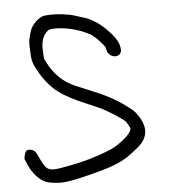

<svg xmlns="http://www.w3.org/2000/svg" viewBox="-49 -680 669 734"><g transform="rotate(-5 286.0 -313.5)"><path d="M426.4 -491.5C423 -511.8 406.5 -533.8 380.7 -559.9C353.8 -587 323.8 -605.5 292.4 -614.4L256.5 -625.5C249.3 -627.8 243.2 -629 234.6 -629.9C209.4 -634.9 180.2 -636.4 150.3 -633.7C125.1 -631.5 97.6 -600.6 91.7 -580.2C85.4 -558.8 79.6 -547.4 81.8 -511.9C84.4 -468.7 80.8 -466.2 105.3 -421.9C118.8 -397.3 135.9 -375.1 156.4 -355.3C202.7 -310.7 283.5 -284.8 337 -259C355.6 -250 408.7 -216.9 423.5 -202.6C432.1 -189.6 438 -176.8 438.5 -173.7C436.8 -161.9 419.5 -140.3 380.2 -114.8C370.8 -107.7 347.4 -97.2 311.6 -84.9C251.3 -64.2 217.2 -58 158.5 -47.4C111 -39.8 102.9 -48.7 84.8 -86.2L74.3 -108.5C67.2 -125.2 50 -130.1 38.5 -126.9C26.1 -123.4 24.6 -93.2 24.6 -93.2L34.3 -71.2C42.3 -53.2 51.9 -38.1 63.5 -25.8C88.7 0.7 105.3 5.4 148.9 8C173.3 9.5 215.2 1.5 279.9 -15.4C371.8 -39.3 402.7 -53.1 453.1 -95.2C498.5 -129.7 510.7 -173.1 464.1 -233C457.1 -242.1 444.6 -251.9 424.6 -266.3C362.4 -311.2 304 -329.4 241.7 -356.4C197.7 -375.5 164.8 -406.9 141.2 -451.7C127.7 -477.6 133.3 -465.9 130.6 -499.2C128.1 -535.1 137.1 -559.9 157.6 -576.4C160 -578.3 168.8 -581 183.8 -581C231.4 -581 278 -566.8 309.6 -550.3L310 -550.1L310.5 -549.9C321.5 -545.8 339 -531.8 360.6 -505.8C366.9 -498.3 370.5 -493 371.5 -490.9L372.9 -482.5C375.5 -466.9 390 -455 405 -455C420 -455 430.5 -466.9 427.9 -482.5Z"/></g></svg>

Font: MewTooHand
Style: BdCondLta
Weight: 400
Designer: Mew Too, Robert Jablonski
Version: Version 0.77